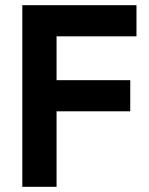

<svg xmlns="http://www.w3.org/2000/svg" viewBox="-20 -720 574 740"><path d="M66 0V-700H506V-580H198V-411H482V-291H198V0Z"/></svg>

Font: Space Grotesk Light
Style: Bold
Weight: 700
Version: Version 2.000